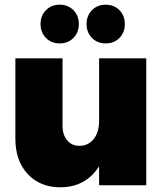

<svg xmlns="http://www.w3.org/2000/svg" viewBox="-20 -794 708 823"><path d="M294.7 -631.3Q271.5 -607.9 235.8 -607.9Q200.2 -607.9 177 -631.3Q153.8 -654.8 153.8 -690.9Q153.8 -727.1 177 -750.5Q200.2 -773.9 235.8 -773.9Q271.5 -773.9 294.7 -750.5Q317.9 -727.1 317.9 -690.9Q317.9 -654.8 294.7 -631.3ZM491.9 -631.3Q468.8 -607.9 433.1 -607.9Q397.5 -607.9 374.3 -631.3Q351.1 -654.8 351.1 -690.9Q351.1 -727.1 374.3 -750.5Q397.5 -773.9 433.1 -773.9Q468.8 -773.9 491.9 -750.5Q515.1 -727.1 515.1 -690.9Q515.1 -654.8 491.9 -631.3ZM404.8 -543.9H606.9V0H404.8V-81.1Q347.2 8.8 237.8 8.8Q151.9 8.8 98.9 -47.9Q45.9 -104.5 45.9 -199.2V-543.9H248V-255.9Q248 -216.3 267.8 -192.6Q287.6 -168.9 320.8 -168.9Q359.4 -169.4 382.1 -198.7Q404.8 -228 404.8 -274.9Z"/></svg>

Font: Montserrat-Arabic ExtraBold
Style: Regular
Weight: 800
Designer: Mohamed Gaber
Foundry: Kief Type Foundry
Version: Version 5.008;PS 005.008;hotconv 1.0.88;makeotf.lib2.5.64775